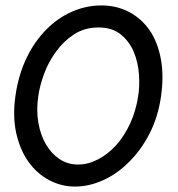

<svg xmlns="http://www.w3.org/2000/svg" viewBox="-20 -678 656 706"><path d="M37 -327Q26 -251 39.5 -189.5Q53 -128 84 -84Q115 -40 160 -16Q205 8 256 8Q307 8 358.5 -15Q410 -38 454 -82Q498 -125 529.5 -186Q561 -247 572 -323Q583 -399 571.5 -461Q560 -523 530 -567Q500 -610 454.5 -634Q409 -658 353 -658Q297 -658 244.5 -635Q192 -612 150 -569Q107 -526 77.5 -464.5Q48 -403 37 -327ZM121 -326Q126 -362 142 -406Q158 -450 186 -488Q213 -526 252 -551.5Q291 -577 342 -577Q393 -577 424.5 -551Q456 -525 472 -487Q488 -448 491 -404Q494 -360 488 -324Q480 -271 459 -225Q438 -179 408 -145Q377 -111 340.5 -92Q304 -73 267 -73Q229 -73 199 -93Q169 -113 149 -147Q129 -181 121 -227Q113 -273 121 -326Z"/></svg>

Font: Josefin Slab Thin
Style: Bold Italic
Weight: 700
Italic angle: -12°
Version: Version 2.000